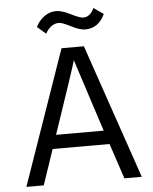

<svg xmlns="http://www.w3.org/2000/svg" viewBox="-58 -909 764 958"><g transform="rotate(-5 324.0 -430.5)"><path d="M218 -284 205 -246H444L431 -285L326 -609Q314 -566 218 -284ZM122 0H35L270 -674H382L613 0H526L467 -177H182ZM268 -801Q227 -801 200 -753L157 -790Q171 -820 198.5 -840.5Q226 -861 258 -861Q288 -861 331 -839Q374 -817 392 -817Q426 -817 446 -860L495 -826Q463 -757 396 -757Q369 -757 326.5 -779Q284 -801 268 -801Z"/></g></svg>

Font: Hind Madurai
Style: Regular
Weight: 400
Designer: Jyotish Sonowal
Foundry: Indian Type Foundry
Version: Version 1.001;PS 1.0;hotconv 1.0.86;makeotf.lib2.5.63406; tt